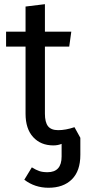

<svg xmlns="http://www.w3.org/2000/svg" viewBox="-20 -677 401 910"><path d="M333 -74.2 360.8 -23.9V57.1Q360.8 133.3 320.6 173.1Q280.3 212.9 210 212.9Q145 212.9 95.2 174.8L130.9 116.2Q150.4 128.4 166.3 133.8Q182.1 139.2 205.1 139.2Q272 139.2 272 64.9V4.9Q253.9 12.2 232.9 12.2Q173.3 12.2 137.2 -27.1Q101.1 -66.4 101.1 -138.2V-456.1H8.8V-526.9H101.1V-646L192.9 -657.2V-526.9H317.9L308.1 -456.1H192.9V-138.2Q192.9 -97.7 207.5 -78.9Q222.2 -60.1 255.9 -60.1Q291 -60.1 333 -74.2Z"/></svg>

Font: FiraGO
Style: Regular
Weight: 400
Designer: bBox Type
Foundry: bBox Type GmbH
Version: Version 1.001;PS 001.001;hotconv 1.0.88;makeotf.lib2.5.64775